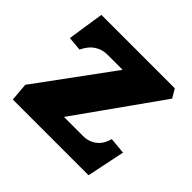

<svg xmlns="http://www.w3.org/2000/svg" viewBox="-125 -623 761 761"><g transform="rotate(45 255.0 -243.0)"><path d="M26 -76 257 -391H173.5Q147.5 -391 128.8 -381.2Q110 -371.5 98.5 -357.5Q87 -343.5 79.5 -327L20 -332L43.5 -485.5H455L476.5 -449L224.5 -94.5H330.5Q357.5 -94.5 376.8 -105.5Q396 -116.5 406.5 -133.2Q417 -150 420.5 -166.5L490 -160L457 0H32.5Z"/></g></svg>

Font: TMT Limkin
Style: Regular
Weight: 400
Designer: Gabriel Drozdov
Version: Version 1.000;Glyphs 3.1.2 (3151)